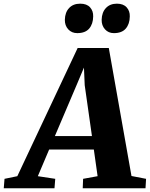

<svg xmlns="http://www.w3.org/2000/svg" viewBox="-99 -1000 796 1020"><path d="M-79 0 -75 -50 -7 -64 313.5 -745H479L599.5 -65L677 -50L674 0H340.5L342.5 -50L419.5 -64L399.5 -205.5H162L102 -64L194.5 -50L190.5 0ZM192.5 -277H389.5L351 -547.5L347 -641L310 -553ZM311.5 -824Q282 -824 263.5 -844.2Q245 -864.5 245.5 -895Q246.5 -934.5 268.2 -957.5Q290 -980.5 327 -980.5Q362 -980.5 379.5 -961Q397 -941.5 396 -912.5Q395.5 -872.5 374.8 -848.2Q354 -824 311.5 -824ZM506 -824Q477 -824 458.8 -844.2Q440.5 -864.5 441 -895Q442 -934.5 463.8 -957.5Q485.5 -980.5 522 -980.5Q556 -980.5 573.8 -961Q591.5 -941.5 590.5 -912.5Q590 -872.5 569.2 -848.2Q548.5 -824 506 -824Z"/></svg>

Font: Merriweather 24pt Black
Style: Italic
Weight: 900
Italic angle: -7.8°
Designer: Eben Sorkin
Foundry: Eben Sorkin
Version: Version 2.101